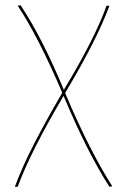

<svg xmlns="http://www.w3.org/2000/svg" viewBox="-20 -428 488 737"><path d="M400 289Q315 157 224 -60Q96 157 48 289H37Q65 213 110.5 124.5Q156 36 219 -72Q127 -287 48 -406L59 -408Q143 -281 225 -83Q345 -282 389 -406H400Q353 -277 230 -71Q324 151 411 287Z"/></svg>

Font: Ysabeau Infant Hairline
Style: Regular
Weight: 100
Designer: Christian Thalmann (Catharsis Fonts)
Version: Version 0.003